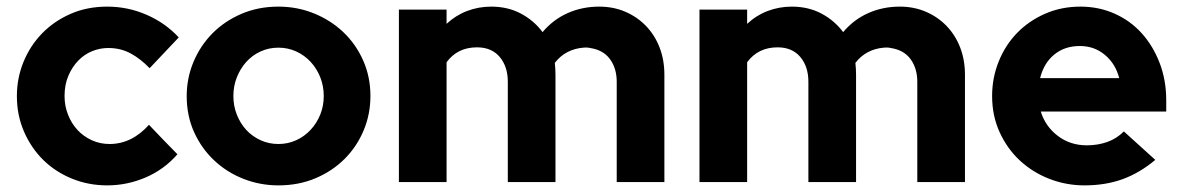

<svg xmlns="http://www.w3.org/2000/svg" viewBox="-20 -550 3573 580"><path d="M311 -115Q378 -115 430 -173Q452 -150 473 -128Q494 -106 516 -84Q476 -38 420 -14Q364 10 304 10Q247 10 197 -10.5Q147 -31 110.5 -67Q74 -103 52.5 -152.5Q31 -202 31 -260Q31 -314 51 -363Q71 -412 107 -449Q143 -486 193 -508Q243 -530 304 -530Q366 -530 422.5 -505.5Q479 -481 520 -437Q498 -414 476 -390.5Q454 -367 432 -344Q404 -373 374 -389Q344 -405 307 -405Q282 -405 258.5 -395.5Q235 -386 216.5 -367Q198 -348 186.5 -321Q175 -294 175 -260Q175 -230 185.5 -203.5Q196 -177 214 -157.5Q232 -138 257 -126.5Q282 -115 311 -115Z M544 -260Q544 -314 564.5 -363Q585 -412 621.5 -449Q658 -486 709 -508Q760 -530 821 -530Q878 -530 928.5 -509.5Q979 -489 1017 -453Q1055 -417 1077 -367.5Q1099 -318 1099 -260Q1099 -205 1078.5 -156Q1058 -107 1021 -70Q984 -33 933 -11.5Q882 10 821 10Q766 10 716 -9.5Q666 -29 627.5 -65Q589 -101 566.5 -150.5Q544 -200 544 -260ZM821 -115Q850 -115 875 -126.5Q900 -138 918.5 -158Q937 -178 947.5 -204Q958 -230 958 -260Q958 -290 947.5 -316.5Q937 -343 918.5 -363Q900 -383 875 -394.5Q850 -406 821 -406Q792 -406 767 -394.5Q742 -383 724 -363Q706 -343 695.5 -316.5Q685 -290 685 -260Q685 -230 695.5 -203.5Q706 -177 724 -157.5Q742 -138 767 -126.5Q792 -115 821 -115Z M1185 0V-521H1329V-478Q1357 -504 1391.5 -517Q1426 -530 1464 -530Q1514 -530 1553.5 -509Q1593 -488 1619 -453Q1651 -491 1695 -510.5Q1739 -530 1790 -530Q1833 -530 1869 -514.5Q1905 -499 1931.5 -471.5Q1958 -444 1972.5 -406.5Q1987 -369 1987 -324V0H1843V-303Q1843 -341 1825 -368Q1807 -395 1773 -403Q1765 -405 1757.5 -406Q1750 -407 1742 -406Q1716 -404 1694 -392.5Q1672 -381 1656 -360Q1657 -351 1657.5 -342Q1658 -333 1658 -324V0H1514V-303Q1514 -349 1489.5 -378Q1465 -407 1421 -407Q1362 -407 1329 -362V0Z M2093 0V-521H2237V-478Q2265 -504 2299.5 -517Q2334 -530 2372 -530Q2422 -530 2461.5 -509Q2501 -488 2527 -453Q2559 -491 2603 -510.5Q2647 -530 2698 -530Q2741 -530 2777 -514.5Q2813 -499 2839.5 -471.5Q2866 -444 2880.5 -406.5Q2895 -369 2895 -324V0H2751V-303Q2751 -341 2733 -368Q2715 -395 2681 -403Q2673 -405 2665.5 -406Q2658 -407 2650 -406Q2624 -404 2602 -392.5Q2580 -381 2564 -360Q2565 -351 2565.5 -342Q2566 -333 2566 -324V0H2422V-303Q2422 -349 2397.5 -378Q2373 -407 2329 -407Q2270 -407 2237 -362V0Z M3470 -67Q3422 -27 3370.5 -8.5Q3319 10 3256 10Q3201 10 3150.5 -9.5Q3100 -29 3061.5 -64.5Q3023 -100 3000 -150Q2977 -200 2977 -260Q2977 -315 2997 -364.5Q3017 -414 3052.5 -450.5Q3088 -487 3137 -508.5Q3186 -530 3244 -530Q3299 -530 3346.5 -509Q3394 -488 3428.5 -450Q3463 -412 3483 -360Q3503 -308 3503 -247V-213H3124Q3138 -168 3175.5 -139.5Q3213 -111 3263 -111Q3296 -111 3324.5 -121Q3353 -131 3375 -153Q3399 -131 3422.5 -110Q3446 -89 3470 -67ZM3242 -411Q3196 -411 3164.5 -385Q3133 -359 3122 -314H3361Q3350 -357 3318 -384Q3286 -411 3242 -411Z"/></svg>

Font: Rosa Sans
Style: Bold
Weight: 700
Designer: Pentagram / MCKL
Foundry: Pentagram / MCKL
Version: Version 1.005;September 16, 2019;FontCreator 11.5.0.2425 64-